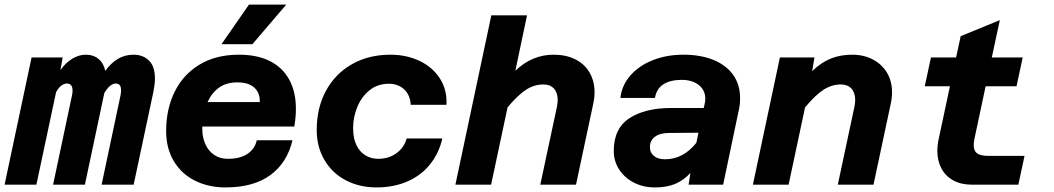

<svg xmlns="http://www.w3.org/2000/svg" viewBox="-36 -807 4606 839"><path d="M493 -413Q493 -442 470 -442Q445 -442 420 -401L335 0H196L279 -392Q281 -400 281 -412Q281 -427 274.5 -434.5Q268 -442 257 -442Q244 -442 232 -433Q220 -424 209 -404L123 0H-16L102 -556H238L228 -501Q251 -533 280 -550.5Q309 -568 339 -568Q372 -568 394.5 -549.5Q417 -531 424 -497Q448 -531 479 -549.5Q510 -568 547 -568Q589 -568 615 -542.5Q641 -517 641 -464Q641 -441 635 -409L548 0H408L491 -392Q493 -400 493 -413Z M690 -235Q690 -330 727 -405.5Q764 -481 835.5 -524.5Q907 -568 1008 -568Q1089 -568 1144.5 -539.5Q1200 -511 1228.5 -458Q1257 -405 1257 -332Q1257 -292 1250 -254H848V-243Q848 -206 861.5 -176.5Q875 -147 900 -130Q925 -113 960 -113Q1014 -113 1046 -135Q1078 -157 1086 -194H1242Q1219 -96 1145.5 -42Q1072 12 949 12Q876 12 817 -17Q758 -46 724 -102Q690 -158 690 -235ZM1099 -361Q1101 -400 1076 -423.5Q1051 -447 1001 -447Q953 -447 921 -424Q889 -401 871 -361ZM1052 -787H1215L1067 -614H932Z M1348 -239Q1348 -336 1388.5 -410.5Q1429 -485 1502 -526.5Q1575 -568 1670 -568Q1740 -568 1797 -541Q1854 -514 1886 -464.5Q1918 -415 1915 -349H1759Q1756 -393 1729.5 -417Q1703 -441 1663 -441Q1613 -441 1577.5 -411.5Q1542 -382 1524.5 -337.5Q1507 -293 1507 -248Q1507 -203 1521.5 -173Q1536 -143 1561 -128Q1586 -113 1616 -113Q1663 -113 1696.5 -137.5Q1730 -162 1741 -202H1897Q1882 -137 1843 -88.5Q1804 -40 1744 -14Q1684 12 1609 12Q1535 12 1475.5 -19Q1416 -50 1382 -107.5Q1348 -165 1348 -239Z M2401 -370Q2401 -402 2384.5 -420Q2368 -438 2338 -438Q2299 -438 2263 -415Q2227 -392 2182 -338L2110 0H1954L2111 -740H2267L2216 -498Q2254 -534 2295.5 -551Q2337 -568 2383 -568Q2437 -568 2477.5 -548Q2518 -528 2540 -490.5Q2562 -453 2562 -404Q2562 -379 2556 -352L2481 0H2325L2398 -342Q2401 -357 2401 -370Z M2981 -51Q2950 -18 2913.5 -3Q2877 12 2826 12Q2775 12 2734 -9Q2693 -30 2669.5 -66.5Q2646 -103 2646 -147Q2646 -246 2714.5 -290.5Q2783 -335 2895 -335H3039L3043 -352Q3046 -364 3046 -375Q3046 -413 3017.5 -435.5Q2989 -458 2943 -458Q2894 -458 2863.5 -439Q2833 -420 2826 -379H2675Q2681 -434 2718.5 -477Q2756 -520 2816.5 -544Q2877 -568 2950 -568Q3026 -568 3082 -545Q3138 -522 3168 -479.5Q3198 -437 3198 -379Q3198 -350 3193 -329L3124 0H2973ZM2870 -111Q2910 -111 2944 -129Q2978 -147 3007 -183L3016 -227L2888 -226Q2848 -226 2826 -209.5Q2804 -193 2804 -164Q2804 -140 2821.5 -125.5Q2839 -111 2870 -111Z M3701 -370Q3701 -402 3684.5 -420Q3668 -438 3638 -438Q3599 -438 3563 -415Q3527 -392 3482 -338L3410 0H3254L3372 -556H3523L3513 -496Q3552 -534 3594 -551Q3636 -568 3688 -568Q3738 -568 3777.5 -547.5Q3817 -527 3839.5 -490Q3862 -453 3862 -403Q3862 -379 3856 -352L3781 0H3625L3698 -342Q3701 -357 3701 -370Z M4060 -148Q4060 -173 4066 -200L4115 -430H4005L4032 -556H4142L4162 -649L4333 -719L4298 -556H4433L4406 -430H4271L4222 -200Q4219 -185 4219 -172Q4219 -148 4233.5 -137Q4248 -126 4281 -126H4441L4414 0H4211Q4164 0 4130 -18.5Q4096 -37 4078 -70.5Q4060 -104 4060 -148Z"/></svg>

Font: Azeret Mono
Style: Bold Italic
Weight: 700
Italic angle: -12°
Designer: Martin Vácha
Foundry: Displaay
Version: Version 1.000; Glyphs 3.0.3, build 3074